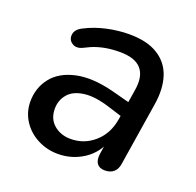

<svg xmlns="http://www.w3.org/2000/svg" viewBox="-96 -597 724 709"><g transform="rotate(20 266.0 -243.0)"><path d="M38.2 -138.4Q38.2 -192 69.5 -232.1Q100.9 -272.3 163 -286Q225.2 -299.8 313.2 -276.9L393.6 -255.7L384.9 -197.1L323 -216.5Q258.8 -237.6 215.8 -231.8Q172.8 -226.1 152.5 -201.5Q132.2 -177 132.2 -144.1Q132.2 -104.2 159 -81.5Q185.7 -58.8 224.8 -58.8Q278 -58.8 318.1 -94.2Q358.2 -129.5 367.7 -189.7L387.1 -310.6Q396.2 -365.5 371.7 -394.2Q347.2 -422.9 287 -422.9Q257.8 -422.9 231.8 -418.4Q205.8 -413.8 180.4 -403.7Q169.9 -398.8 153.4 -390.8Q129.8 -379.3 112.5 -390.7Q95.2 -402.1 97.9 -423.4Q100.6 -444.6 127.8 -457.4Q165.5 -476.9 209.9 -486.6Q254.3 -496.4 297.8 -496.4Q367.1 -496.4 409.7 -470.1Q452.3 -443.9 467.9 -396.7Q483.5 -349.5 473.5 -286.3L434.4 -39.4Q431.5 -16.3 418.3 -4.5Q405.1 7.3 383.2 7.3Q361.9 7.3 352.1 -6.3Q342.2 -19.9 346.1 -45.3L358 -121L366.1 -108.5Q345.9 -50.4 300.3 -20.6Q254.7 9.3 199.3 9.3Q156.4 9.3 119.1 -10Q81.9 -29.3 60.1 -63.1Q38.2 -97 38.2 -138.4Z"/></g></svg>

Font: SN Pro Thin
Style: Italic
Weight: 200
Italic angle: -9°
Designer: Tobias Whetton
Foundry: Supernotes
Version: Version 1.003;Glyphs 3.3 (3324)